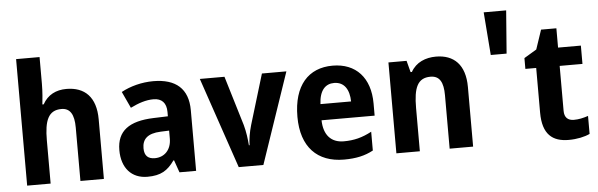

<svg xmlns="http://www.w3.org/2000/svg" viewBox="-50 -1060 3580 1149"><g transform="rotate(-5 1740.0 -485.5)"><path d="M213 -692V-853H72V-93H213V-353C213 -471 237 -532 316 -532C368 -532 392 -493 392 -414V-93H533V-451C533 -585 466 -649 356 -649C294 -649 243 -624 213 -569H205C208 -593 213 -646 213 -692Z M878 -650C809 -650 740 -632 685 -602L731 -503C780 -527 824 -542 870 -542C919 -542 947 -514 947 -459V-433L860 -430C714 -425 640 -372 640 -256C640 -149 699 -83 794 -83C875 -83 916 -109 957 -167H961L987 -93H1087V-457C1087 -587 1013 -650 878 -650ZM896 -345 947 -347V-299C947 -230 904 -190 848 -190C809 -190 785 -208 785 -255C785 -308 815 -342 896 -345Z M1343 -93H1491L1677 -639H1530L1439 -338C1426 -294 1420 -253 1419 -218H1415C1412 -256 1407 -297 1395 -341L1305 -639H1157Z M1955 -649C1810 -649 1719 -551 1719 -362C1719 -180 1815 -83 1975 -83C2048 -83 2101 -95 2151 -122V-235C2095 -205 2045 -192 1983 -192C1907 -192 1863 -240 1861 -329H2180V-402C2180 -557 2095 -649 1955 -649ZM1955 -545C2017 -545 2046 -496 2047 -426H1863C1867 -510 1904 -545 1955 -545Z M2576 -649C2514 -649 2456 -626 2425 -570H2417L2399 -639H2290V-93H2431V-353C2431 -474 2455 -532 2533 -532C2588 -532 2610 -492 2610 -414V-93H2751V-451C2751 -586 2683 -649 2576 -649Z M2904 -630H2999L3019 -888H2884Z M3366 -200C3330 -200 3309 -219 3309 -259V-529H3446V-639H3309V-755H3217L3178 -639L3103 -594V-529H3168V-261C3168 -129 3228 -83 3325 -83C3374 -83 3421 -93 3452 -108V-216C3422 -206 3395 -200 3366 -200Z"/></g></svg>

Font: Noto Sans Kannada UI SemiCondensed
Style: Bold
Weight: 700
Width: 4
Designer: Jelle Bosma - Monotype Design Team
Foundry: Monotype Imaging Inc.
Version: Version 2.005